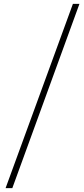

<svg xmlns="http://www.w3.org/2000/svg" viewBox="-20 -802 436 998"><path d="M9 176H44L393 -782H359Z"/></svg>

Font: Source Han Sans JP VF
Style: Regular
Weight: 250
Designer: Ryoko NISHIZUKA 西塚涼子 (kana, bopomofo & ideographs); Paul D. Hunt (Latin, Greek & Cyrillic); Sandoll Communications 산돌커뮤니
Foundry: Adobe
Version: Version 2.004;hotconv 1.0.118;makeotfexe 2.5.65603